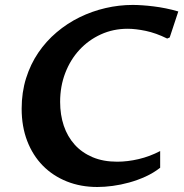

<svg xmlns="http://www.w3.org/2000/svg" viewBox="-20 -745 743 775"><path d="M626.5 -67.9Q599.6 -46.9 567.4 -32.2Q535.2 -17.6 501.5 -8.3Q467.8 1 434.8 5.4Q401.9 9.8 373 9.8Q305.7 9.8 249.5 -12.7Q193.4 -35.2 152.8 -76.4Q112.3 -117.7 89.8 -176Q67.4 -234.4 67.4 -306.2Q67.4 -372.1 85.2 -429Q103 -485.8 134.5 -532.2Q166 -578.6 208.7 -614.7Q251.5 -650.9 301.3 -675.3Q351.1 -699.7 405.8 -712.4Q460.4 -725.1 516.1 -725.1Q533.2 -725.1 554.7 -723.6Q576.2 -722.2 600.1 -719.2Q624 -716.3 649.4 -711.2Q674.8 -706.1 699.7 -698.7L665 -593.8L654.8 -589.4Q609.4 -611.8 568.1 -620.4Q526.9 -628.9 495.1 -628.9Q437 -628.9 387.2 -606.2Q337.4 -583.5 300.8 -543.9Q264.2 -504.4 243.4 -450.4Q222.7 -396.5 222.7 -334Q222.7 -281.7 237.5 -237.5Q252.4 -193.4 281.5 -161.1Q310.5 -128.9 353.5 -110.6Q396.5 -92.3 453.1 -92.3Q494.6 -92.3 539.6 -102.8Q584.5 -113.3 626.5 -135.3Z"/></svg>

Font: Proza Libre
Style: SemiBold Italic
Weight: 600
Designer: Jasper de Waard
Foundry: Jasper de Waard
Version: Version 1.000; ttfautohint (v1.4.1.8-43bc)